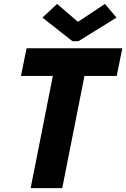

<svg xmlns="http://www.w3.org/2000/svg" viewBox="-20 -968 649 988"><path d="M252 -577.1H87.9L116.7 -719.7H609.4L580.6 -577.1H414.6L300.3 0H137.7ZM198.2 -877.4 273.9 -947.8 378.9 -857.4H383.8L520 -947.8L579.6 -877.4L383.3 -755.9H353Z"/></svg>

Font: Reddit Sans Vanilla ExtraBold
Style: Italic
Weight: 800
Italic angle: -11.25°
Designer: Stephen Hutchings
Version: Version 1.013